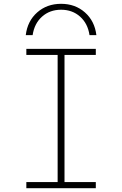

<svg xmlns="http://www.w3.org/2000/svg" viewBox="-20 -986 640 1006"><path d="M300 -966Q374 -966 425 -921Q476 -876 485 -802H449Q440 -863 399.5 -899Q359 -935 300 -935Q241 -935 200.5 -899Q160 -863 151 -802H115Q124 -876 175 -921Q226 -966 300 -966ZM118 0V-32H282V-698H118V-730H482V-698H318V-32H482V0Z"/></svg>

Font: M PLUS Code Latin Expanded ExtraLight
Style: Regular
Weight: 250
Width: 7
Designer: Coji Morishita
Foundry: UNDERFOREST DESIGN
Version: Version 1.002; ttfautohint (v1.8.3)